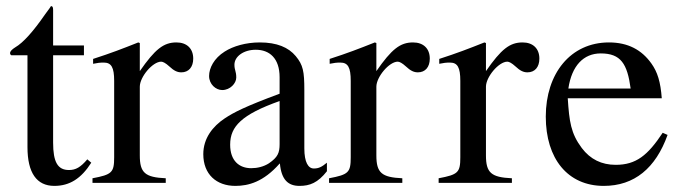

<svg xmlns="http://www.w3.org/2000/svg" viewBox="-20 -599 2227 629"><path d="M266 -77C244 -51 228 -42 206 -42C169 -42 154 -68 154 -132V-418H255V-450H154V-566C154 -576 152 -579 147 -579C141 -569 133 -560 127 -551C89 -496 56 -459 30 -444C19 -437 13 -431 13 -425C13 -422 14 -420 17 -418H70V-117C70 -33 100 10 158 10C208 10 246 -14 279 -66Z M438 -458 433 -460C380 -439 344 -425 285 -406V-390C299 -393 308 -394 320 -394C345 -394 354 -378 354 -334V-84C354 -34 347 -27 283 -15V0H523V-15C455 -18 438 -33 438 -90V-315C438 -347 480 -397 508 -397C514 -397 523 -392 534 -382C550 -367 561 -362 574 -362C598 -362 613 -379 613 -407C613 -440 592 -460 558 -460C516 -460 488 -438 438 -366Z M896 -127C896 -98 890 -84 861 -64C844 -53 823 -48 803 -48C764 -48 734 -72 734 -125C734 -156 744 -180 768 -202C793 -225 834 -246 896 -268ZM1051 -66C1034 -52 1024 -47 1008 -47C990 -47 977 -67 977 -113V-304C977 -365 973 -386 949 -415C925 -444 887 -460 831 -460C786 -460 744 -448 716 -430C681 -408 665 -376 665 -350C665 -323 687 -304 708 -304C734 -304 754 -326 754 -345C754 -366 748 -369 748 -387C748 -414 778 -436 818 -436C863 -436 896 -408 896 -346V-292C783 -250 746 -231 716 -211C677 -185 646 -146 646 -94C646 -28 689 10 751 10C794 10 843 -3 896 -63H897C902 -10 924 10 961 10C995 10 1021 0 1051 -38Z M1213 -458 1208 -460C1155 -439 1119 -425 1060 -406V-390C1074 -393 1083 -394 1095 -394C1120 -394 1129 -378 1129 -334V-84C1129 -34 1122 -27 1058 -15V0H1298V-15C1230 -18 1213 -33 1213 -90V-315C1213 -347 1255 -397 1283 -397C1289 -397 1298 -392 1309 -382C1325 -367 1336 -362 1349 -362C1373 -362 1388 -379 1388 -407C1388 -440 1367 -460 1333 -460C1291 -460 1263 -438 1213 -366Z M1572 -458 1567 -460C1514 -439 1478 -425 1419 -406V-390C1433 -393 1442 -394 1454 -394C1479 -394 1488 -378 1488 -334V-84C1488 -34 1481 -27 1417 -15V0H1657V-15C1589 -18 1572 -33 1572 -90V-315C1572 -347 1614 -397 1642 -397C1648 -397 1657 -392 1668 -382C1684 -367 1695 -362 1708 -362C1732 -362 1747 -379 1747 -407C1747 -440 1726 -460 1692 -460C1650 -460 1622 -438 1572 -366Z M1842 -309C1853 -384 1892 -424 1948 -424C2014 -424 2035 -390 2046 -309ZM2151 -164C2102 -90 2064 -59 1997 -59C1951 -59 1914 -77 1886 -114C1850 -162 1845 -201 1840 -277H2148C2144 -331 2134 -363 2114 -391C2082 -436 2037 -460 1975 -460C1849 -460 1768 -358 1768 -217C1768 -79 1840 10 1958 10C2058 10 2128 -48 2167 -157Z"/></svg>

Font: XITS
Style: Regular
Weight: 400
Designer: MicroPress Inc., with final additions and corrections provided by Coen Hoffman, Elsevier (retired)
Version: Version 1.302